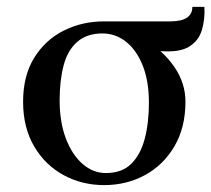

<svg xmlns="http://www.w3.org/2000/svg" viewBox="-20 -527 613 557"><path d="M282 -465H474Q538 -465 538 -507H573Q575 -471 565.5 -439.5Q556 -408 527.5 -391Q499 -374 442 -379L404 -383ZM153 -236Q153 -173 171 -125.5Q189 -78 219.5 -51.5Q250 -25 287 -25L282 10Q218 10 164.5 -19Q111 -48 79 -102.5Q47 -157 47 -232Q47 -307 79 -359Q111 -411 164.5 -438Q218 -465 282 -465L277 -430Q232 -430 204 -405.5Q176 -381 164.5 -337Q153 -293 153 -236ZM412 -229Q412 -292 394 -337Q376 -382 345.5 -406Q315 -430 277 -430L282 -465Q347 -447 400.5 -413Q454 -379 486 -332.5Q518 -286 518 -232Q518 -157 486 -102.5Q454 -48 400.5 -19Q347 10 282 10L287 -25Q334 -25 361 -52Q388 -79 400 -125Q412 -171 412 -229Z"/></svg>

Font: Brygada 1918 Medium
Style: Regular
Weight: 500
Designer: Mateusz Machalski | Borys Kosmynka | Przemek Hoffer
Foundry: NIEPODLEGLA 2018
Version: Version 3.006